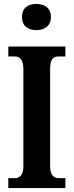

<svg xmlns="http://www.w3.org/2000/svg" viewBox="-20 -949 371 969"><path d="M164 -797C203 -797 237 -817 237 -863C237 -910 203 -929 164 -929C122 -929 91 -910 91 -863C91 -817 122 -797 164 -797ZM22 0H310V-50H275C252 -50 233 -65 233 -110V-601C233 -651 249 -664 275 -664H310V-714H22V-664H56C77 -664 98 -651 98 -601V-109C98 -63 77 -50 56 -50H22Z"/></svg>

Font: Noto Serif Lao ExtraCondensed
Style: Bold
Weight: 700
Width: 2
Designer: Monotype Design Team
Foundry: Monotype Imaging Inc.
Version: Version 2.003